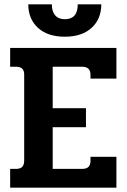

<svg xmlns="http://www.w3.org/2000/svg" viewBox="-20 -869 586 889"><path d="M111 -849H220Q220 -816 235.5 -798Q251 -780 280 -780Q340 -780 340 -849H449Q449 -781 404 -740Q359 -699 280 -699Q201 -699 156 -740Q111 -781 111 -849ZM27 -87H53Q74 -87 83 -96.5Q92 -106 92 -126V-523Q92 -542 83 -551Q74 -560 53 -560H27V-647H519V-505H399V-523Q399 -560 360 -560H224V-368H378V-280H224V-87H360Q380 -87 389.5 -96Q399 -105 399 -125V-143H519V0H27Z"/></svg>

Font: Pridi Medium
Style: Regular
Weight: 500
Designer: Katatrad Team
Foundry: CadsonDemak
Version: Version 1.001